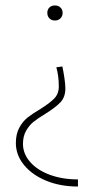

<svg xmlns="http://www.w3.org/2000/svg" viewBox="-20 -486 405 702"><path d="M209 -439Q209 -427 201 -419Q193 -411 181 -411Q168 -411 160.5 -419Q153 -427 153 -439Q153 -451 160.5 -458.5Q168 -466 181 -466Q193 -466 201 -458.5Q209 -451 209 -439ZM219 -163Q219 -131 201 -112Q183 -93 146 -70Q118 -53 102.5 -40.5Q87 -28 75.5 -8Q64 12 64 40Q64 76 90 106Q116 136 162 153Q208 170 265 170V196Q201 196 149.5 175Q98 154 68 117.5Q38 81 38 37Q38 4 50.5 -19Q63 -42 80.5 -56Q98 -70 127 -87Q162 -109 178.5 -126Q195 -143 195 -170Q195 -208 186 -240L208 -243Q212 -225 215.5 -201Q219 -177 219 -163Z"/></svg>

Font: Ysabeau SC Extralight
Style: Regular
Weight: 200
Designer: Christian Thalmann (Catharsis Fonts)
Version: Version 0.003